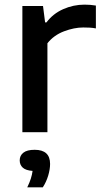

<svg xmlns="http://www.w3.org/2000/svg" viewBox="-20 -570 440 828"><path d="M76.5 0V-544H165.5L174.5 -473.5H180.5Q208.5 -511 252.5 -530.5Q296.5 -550 344.5 -550Q370 -550 393.5 -546V-447.5Q380.5 -450 366.8 -450.8Q353 -451.5 339 -451.5Q300 -451.5 256.2 -435Q212.5 -418.5 184.5 -383.5V0ZM97.5 238Q108 216.5 113.2 199.5Q118.5 182.5 120.5 167Q91.5 165 78.2 153Q65 141 65 121.5Q65 101 80.8 88.5Q96.5 76 129.5 76Q196 76 196 137Q196 160 187.8 187.5Q179.5 215 164.5 238Z"/></svg>

Font: Encode Sans SmExp Md
Style: Regular
Weight: 500
Width: 6
Designer: Multiple Designers
Foundry: Impallari Type
Version: Version 3.002; ttfautohint (v1.8.3) -l 8 -r 50 -G 200 -x 14 